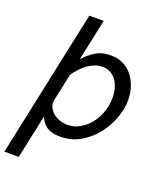

<svg xmlns="http://www.w3.org/2000/svg" viewBox="-205 -813 948 1130"><g transform="rotate(20 269.0 -248.5)"><path d="M156 -710H246L191 -449Q220 -484 260 -509Q300 -534 356 -534Q402 -534 436.5 -516Q471 -498 494 -468Q517 -438 529 -399.5Q541 -361 541 -321Q541 -264 518.5 -204Q496 -144 456 -94.5Q416 -45 360.5 -13.5Q305 18 238 18Q178 18 148.5 -6Q119 -30 108 -60L50 213H-40ZM254 -62Q295 -62 331 -82.5Q367 -103 393.5 -136.5Q420 -170 435 -213Q450 -256 450 -301Q450 -332 442.5 -360Q435 -388 420 -409Q405 -430 383 -442Q361 -454 332 -454Q308 -454 285 -445Q262 -436 241 -421Q220 -406 201.5 -386Q183 -366 168 -344L132 -173Q131 -169 130.5 -166Q130 -163 130 -158Q130 -140 139.5 -122.5Q149 -105 165.5 -91.5Q182 -78 205 -70Q228 -62 254 -62Z"/></g></svg>

Font: PTCRaleway Medium
Style: Italic
Weight: 500
Italic angle: -12°
Designer: Matt McInerney, Pablo Impallari, Rodrigo Fuenzalida
Foundry: Matt McInerney, Pablo Impallari, Rodrigo Fuenzalida
Version: Version 3.000g; ttfautohint (v1.5) -l 8 -r 28 -G 28 -x 14 -D